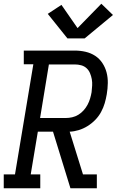

<svg xmlns="http://www.w3.org/2000/svg" viewBox="-30 -1005 650 1025"><path d="M-10 0V-74H50L148 -662H97V-735H369Q399 -735 427 -728.5Q455 -722 478 -707Q501 -692 516.5 -668.5Q532 -645 539 -618Q546 -591 545.5 -561.5Q545 -532 540 -502Q536 -478 529 -454Q522 -430 509.5 -407Q497 -384 478.5 -365Q460 -346 437.5 -332Q415 -318 390.5 -310.5Q366 -303 342 -302L413 -74H487V0H346L253 -302H172L134 -74H185V0ZM321 -375Q338 -375 355.5 -379Q373 -383 388.5 -392.5Q404 -402 416.5 -416Q429 -430 437.5 -446Q446 -462 451 -479Q456 -496 459 -513Q461 -531 462 -548.5Q463 -566 460 -582.5Q457 -599 450.5 -614.5Q444 -630 432 -641Q420 -652 403.5 -656.5Q387 -661 369 -661H231L184 -375ZM422 -800H330L225 -931L298 -979L384 -855L511 -985L573 -925Z"/></svg>

Font: Iosevka Slab Extended
Style: Italic
Weight: 400
Width: 7
Italic angle: -9°
Monospace: yes
Designer: Belleve Invis
Foundry: Belleve Invis
Version: Version 11.1.0; ttfautohint (v1.8.3)